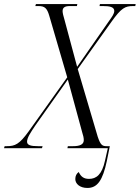

<svg xmlns="http://www.w3.org/2000/svg" viewBox="-70 -734 692 951"><path d="M-50 0H138L141 -10H118C83 -10 64 -15 64 -32C64 -51 79 -74 106 -114L266 -340L337 -79C342 -63 345 -52 345 -40C345 -18 325 -10 292 -10H266L264 0H464L450 62C435 131 407 152 371 152C346 152 331 142 320 118C309 126 303 137 303 153C303 176 325 197 363 197C413 197 439 158 459 64L474 -10H458C437 -10 428 -15 414 -57L315 -392L482 -626C531 -695 550 -704 589 -704H600L602 -714H425L423 -704H440C472 -704 496 -700 496 -680C496 -666 485 -651 470 -630L312 -403L250 -634C244 -654 240 -670 240 -679C240 -697 252 -704 276 -704H311L313 -714H108L105 -704H121C151 -704 163 -694 174 -656L263 -351L71 -82C26 -20 5 -10 -36 -10H-47Z"/></svg>

Font: Noto Serif Display Condensed Light
Style: Italic
Weight: 300
Width: 3
Italic angle: -12°
Designer: Monotype Design Team
Foundry: Monotype Imaging Inc.
Version: Version 2.009